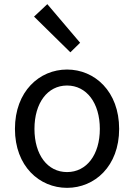

<svg xmlns="http://www.w3.org/2000/svg" viewBox="-20 -892 646 925"><path d="M303 13C436 13 554 -91 554 -271C554 -452 436 -557 303 -557C170 -557 52 -452 52 -271C52 -91 170 13 303 13ZM303 -63C209 -63 146 -146 146 -271C146 -396 209 -480 303 -480C397 -480 461 -396 461 -271C461 -146 397 -63 303 -63ZM319 -640 366 -686 208 -872 144 -812Z"/></svg>

Font: GenYoGothic2 TW R
Style: Regular
Weight: 400
Version: Version 2.100;PS 2.1;hotconv 16.6.51;makeotf.lib2.5.65220 DE